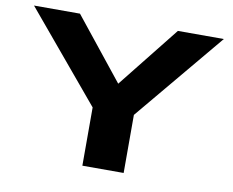

<svg xmlns="http://www.w3.org/2000/svg" viewBox="-75 -771 1053 868"><g transform="rotate(10 451.5 -337.5)"><path d="M354.5 0H544V-266.5L885 -675H674L450 -393.5H449.5L224.5 -675H13.5L354.5 -267.5Z"/></g></svg>

Font: Anybody Expanded
Style: Bold
Weight: 700
Width: 7
Designer: Tyler Finck
Foundry: Etcetera Type Company
Version: Version 1.113;gftools[0.9.25]